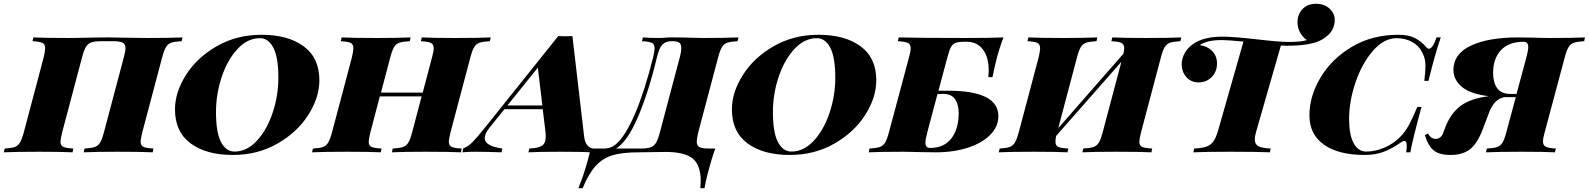

<svg xmlns="http://www.w3.org/2000/svg" viewBox="-68 -806 8407 1016"><path d="M629 -606 709 -605Q836 -605 898 -608L893 -588Q856 -586 838.5 -580Q821 -574 810.5 -557Q800 -540 790 -502L685 -106Q676 -68 676 -57Q676 -36 690.5 -29Q705 -22 744 -20L740 0Q680 -3 552 -3Q437 -3 375 0L379 -20Q415 -22 433 -28Q451 -34 461.5 -51Q472 -68 482 -106L587 -502Q596 -534 596 -551Q596 -573 581 -580.5Q566 -588 528 -588H469Q433 -588 415 -581.5Q397 -575 386.5 -557.5Q376 -540 366 -502L261 -106Q252 -68 252 -57Q252 -36 266.5 -29Q281 -22 320 -20L316 0Q255 -3 139 -3Q13 -3 -48 0L-43 -20Q-8 -22 9.5 -28Q27 -34 37.5 -51.5Q48 -69 58 -106L163 -502Q171 -536 171 -550Q171 -572 156.5 -579Q142 -586 104 -588L109 -608Q167 -605 296 -605L371 -606Q447 -608 502 -608H504Q551 -608 629 -606Z M858 -227Q858 -318 916.5 -410Q975 -502 1080 -562Q1185 -622 1316 -622Q1456 -622 1539 -561Q1622 -500 1622 -381Q1622 -290 1563.5 -198Q1505 -106 1400 -46Q1295 14 1164 14Q1024 14 941 -47Q858 -108 858 -227ZM1075 -213Q1075 -105 1101.5 -54.5Q1128 -4 1173 -4Q1238 -4 1291 -61Q1344 -118 1374.5 -208.5Q1405 -299 1405 -395Q1405 -503 1378.5 -553.5Q1352 -604 1307 -604Q1242 -604 1189 -547Q1136 -490 1105.5 -399.5Q1075 -309 1075 -213Z M2529 -608 2524 -588Q2487 -586 2469.5 -580Q2452 -574 2441.5 -557Q2431 -540 2421 -502L2316 -106Q2307 -68 2307 -57Q2307 -36 2321.5 -29Q2336 -22 2375 -20L2371 0Q2311 -3 2183 -3Q2068 -3 2006 0L2010 -20Q2046 -22 2064 -28Q2082 -34 2092.5 -51Q2103 -68 2113 -106L2163 -296H1942L1892 -106Q1883 -68 1883 -57Q1883 -36 1897.5 -29Q1912 -22 1951 -20L1947 0Q1886 -3 1770 -3Q1644 -3 1583 0L1588 -20Q1623 -22 1640.5 -28Q1658 -34 1668.5 -51.5Q1679 -69 1689 -106L1794 -502Q1802 -536 1802 -550Q1802 -572 1787.5 -579Q1773 -586 1735 -588L1740 -608Q1798 -605 1927 -605Q2034 -605 2105 -608L2100 -588Q2063 -586 2045.5 -580Q2028 -574 2017.5 -557Q2007 -540 1997 -502L1948 -316H2169L2218 -502Q2227 -534 2227 -550Q2227 -572 2212 -579Q2197 -586 2159 -588L2164 -608Q2224 -605 2340 -605Q2467 -605 2529 -608Z M3072 -20 3067 0Q3009 -3 2898 -3Q2782 -3 2728 0L2733 -20Q2780 -22 2800 -35Q2820 -48 2820 -84Q2820 -97 2819 -104L2804 -228H2601L2523 -131Q2497 -99 2497 -75Q2497 -33 2590 -20L2586 0Q2497 -3 2444 -3Q2410 -3 2379 0L2383 -20Q2411 -32 2433.5 -55Q2456 -78 2505 -139L2886 -615Q2899 -614 2924 -614Q2949 -614 2961 -615L3023 -84Q3027 -51 3041 -36Q3055 -21 3072 -20ZM2802 -248 2778 -448 2617 -248Z M3840 -608 3835 -588Q3798 -586 3780.5 -580Q3763 -574 3752.5 -557Q3742 -540 3732 -502L3627 -106Q3619 -72 3619 -57Q3619 -35 3634 -27.5Q3649 -20 3686 -20H3717Q3697 34 3673 128Q3667 151 3660 190H3638Q3640 162 3640 152Q3640 67 3597 32.5Q3554 -2 3454 -2L3383 -1Q3361 0 3313 0Q3226 0 3174 15.5Q3122 31 3085 71Q3048 111 3015 190H2993Q2995 182 3008 150Q3009 147 3016 128Q3046 39 3057 -20H3127Q3168 -20 3196 -47Q3244 -91 3293.5 -207Q3343 -323 3388 -502Q3396 -536 3396 -550Q3396 -572 3381.5 -579Q3367 -586 3329 -588L3334 -608Q3365 -605 3427 -605Q3435 -605 3451 -606.5Q3467 -608 3486 -608Q3550 -608 3608 -606Q3625 -605 3652 -605Q3765 -605 3840 -608ZM3537 -552Q3537 -573 3526 -580.5Q3515 -588 3490 -588H3486Q3455 -588 3437.5 -570.5Q3420 -553 3408 -502Q3370 -340 3318 -211Q3266 -82 3212 -35Q3204 -27 3192 -20H3323Q3357 -20 3375 -26.5Q3393 -33 3403.5 -50.5Q3414 -68 3424 -106L3529 -502Q3537 -530 3537 -552Z M3805 -227Q3805 -318 3863.5 -410Q3922 -502 4027 -562Q4132 -622 4263 -622Q4403 -622 4486 -561Q4569 -500 4569 -381Q4569 -290 4510.5 -198Q4452 -106 4347 -46Q4242 14 4111 14Q3971 14 3888 -47Q3805 -108 3805 -227ZM4022 -213Q4022 -105 4048.5 -54.5Q4075 -4 4120 -4Q4185 -4 4238 -61Q4291 -118 4321.5 -208.5Q4352 -299 4352 -395Q4352 -503 4325.5 -553.5Q4299 -604 4254 -604Q4189 -604 4136 -547Q4083 -490 4052.5 -399.5Q4022 -309 4022 -213Z M5215 -191Q5215 -137 5173 -93.5Q5131 -50 5055.5 -25Q4980 0 4883 0L4810 -1Q4750 -3 4711 -3Q4589 -3 4529 0L4533 -20Q4569 -22 4587 -28Q4605 -34 4615.5 -51Q4626 -68 4636 -106L4742 -502Q4751 -534 4751 -550Q4751 -572 4736 -579Q4721 -586 4683 -588L4688 -608Q4803 -605 5035 -605Q5179 -605 5242 -608Q5220 -551 5203 -484Q5192 -438 5184 -398H5162Q5164 -422 5164 -432Q5164 -504 5133 -544.5Q5102 -585 5048 -585H5035Q5004 -585 4988.5 -579Q4973 -573 4964 -556.5Q4955 -540 4945 -502L4898 -326H4949Q5215 -326 5215 -191ZM5005 -208Q5005 -253 4986 -281Q4967 -309 4923 -309H4893L4839 -106Q4829 -68 4829 -52Q4829 -23 4853 -23Q4927 -23 4966 -73Q5005 -123 5005 -208Z M6183 -608 6178 -588Q6141 -586 6123.5 -580Q6106 -574 6095.5 -557Q6085 -540 6075 -502L5970 -106Q5961 -68 5961 -57Q5961 -36 5975.5 -29Q5990 -22 6029 -20L6025 0Q5965 -3 5837 -3Q5722 -3 5660 0L5664 -20Q5700 -22 5718 -28Q5736 -34 5746.5 -51Q5757 -68 5767 -106L5866 -479L5521 -87Q5517 -71 5517 -57Q5517 -36 5531.5 -29Q5546 -22 5585 -20L5581 0Q5520 -3 5404 -3Q5278 -3 5217 0L5222 -20Q5257 -22 5274.5 -28Q5292 -34 5302.5 -51.5Q5313 -69 5323 -106L5428 -502Q5436 -536 5436 -550Q5436 -572 5421.5 -579Q5407 -586 5369 -588L5374 -608Q5432 -605 5561 -605Q5668 -605 5739 -608L5734 -588Q5697 -586 5679.5 -580Q5662 -574 5651.5 -557Q5641 -540 5631 -502L5532 -128L5877 -522Q5881 -544 5881 -550Q5881 -572 5866 -579Q5851 -586 5813 -588L5818 -608Q5878 -605 5994 -605Q6121 -605 6183 -608Z M6995 -700Q6995 -671 6980.5 -645.5Q6966 -620 6930 -598Q6875 -564 6743 -564Q6721 -564 6710 -565L6581 -116Q6572 -86 6572 -68Q6572 -43 6590.5 -32.5Q6609 -22 6656 -20L6652 0Q6582 -3 6443 -3Q6310 -3 6247 0L6251 -20Q6294 -22 6317 -30.5Q6340 -39 6353.5 -58.5Q6367 -78 6378 -116L6512 -586Q6430 -594 6397 -594Q6318 -594 6281 -567Q6321 -562 6346.5 -536Q6372 -510 6372 -470Q6372 -427 6344 -398.5Q6316 -370 6275 -370Q6234 -370 6209.5 -398.5Q6185 -427 6185 -466Q6185 -497 6202.5 -527.5Q6220 -558 6256 -580Q6310 -612 6401 -612Q6458 -612 6582 -598Q6700 -584 6751 -584Q6819 -584 6848 -594Q6826 -608 6812 -633Q6798 -658 6798 -688Q6798 -730 6824.5 -758Q6851 -786 6896 -786Q6940 -786 6967.5 -760.5Q6995 -735 6995 -700Z M6861 -196Q6861 -297 6920 -396Q6979 -495 7086 -558.5Q7193 -622 7331 -622Q7386 -622 7419.5 -604.5Q7453 -587 7479 -557Q7487 -548 7493 -548Q7513 -548 7534 -608H7556Q7525 -518 7491 -378H7469Q7475 -429 7475 -455Q7475 -477 7471.5 -493Q7468 -509 7459 -526Q7441 -564 7404.5 -584Q7368 -604 7322 -604Q7256 -604 7198 -538Q7140 -472 7105.5 -371.5Q7071 -271 7071 -176Q7071 -93 7095 -48.5Q7119 -4 7162 -4Q7208 -4 7257 -24.5Q7306 -45 7342 -82Q7368 -109 7387 -143.5Q7406 -178 7432 -240H7454Q7407 -67 7395 0H7373Q7376 -21 7376 -34Q7376 -60 7363 -60Q7355 -60 7343 -51Q7297 -19 7253.5 -2.5Q7210 14 7153 14Q7015 14 6938 -40.5Q6861 -95 6861 -196Z M8319 -608 8315 -588Q8279 -586 8261 -580Q8243 -574 8232.5 -557Q8222 -540 8212 -502L8106 -106Q8097 -75 8097 -58Q8097 -37 8112 -29.5Q8127 -22 8165 -20L8160 0Q8105 -3 7983 -3Q7870 -3 7795 0L7800 -20Q7837 -22 7854.5 -28Q7872 -34 7882.5 -51Q7893 -68 7903 -106L7953 -292H7899H7891Q7863 -284 7847.5 -269Q7832 -254 7817 -224L7777 -119Q7749 -46 7710.5 -16Q7672 14 7607 14Q7549 14 7519 -10Q7489 -34 7472 -91L7489 -100Q7495 -86 7506 -78.5Q7517 -71 7529 -71Q7542 -71 7552 -78.5Q7562 -86 7567 -98L7585 -145Q7614 -212 7665 -248.5Q7716 -285 7810 -297Q7711 -309 7667 -347Q7623 -385 7623 -436Q7623 -521 7715.5 -564.5Q7808 -608 7965 -608L8038 -607Q8098 -605 8137 -605Q8259 -605 8319 -608ZM8019 -556Q8019 -585 7995 -585Q7916 -585 7874.5 -540.5Q7833 -496 7833 -420Q7833 -370 7854.5 -339.5Q7876 -309 7925 -309H7957L8009 -502Q8019 -540 8019 -556Z"/></svg>

Font: Playfair Display SC Black
Style: Italic
Weight: 900
Italic angle: -14°
Designer: Claus Eggers Sørensen
Foundry: Claus Eggers Sørensen
Version: Version 1.200; ttfautohint (v1.6)